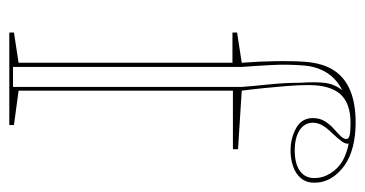

<svg xmlns="http://www.w3.org/2000/svg" viewBox="-206 -579 785 413"><g transform="rotate(90 186.5 -372.5)"><path d="M50 0V-10L115 -20V-480H50V-490L115 -500Q112 -539 111.5 -575Q111 -611 113 -637Q116 -675 131.5 -698.5Q147 -722 175 -733.5Q203 -745 244 -745Q272 -745 295.5 -739Q319 -733 336 -721Q353 -709 363 -692.5Q373 -676 373 -656Q373 -639 363.5 -627.5Q354 -616 338 -610.5Q322 -605 304 -605Q277 -605 255.5 -617Q234 -629 234 -653Q234 -668 241 -679Q248 -690 256.5 -697.5Q265 -705 272 -712Q279 -719 279 -725Q279 -730 271.5 -732Q264 -734 244 -734Q202 -734 182.5 -712Q163 -690 163 -644Q163 -622 165 -597.5Q167 -573 169.5 -548Q172 -523 175 -500L301 -492V-481H175V-20L249 -10V0ZM174 -716Q161 -710 149.5 -699Q138 -688 130.5 -672Q123 -656 121 -635Q118 -599 120 -562Q122 -525 124 -500V-8H167V-500Q165 -526 161.5 -559.5Q158 -593 158 -627Q157 -642 157 -654Q157 -666 158 -676Q159 -688 163.5 -698.5Q168 -709 174 -716ZM244 -653Q244 -635 260 -624.5Q276 -614 304 -614Q332 -614 347.5 -625Q363 -636 363 -656Q363 -670 357.5 -682Q352 -694 342.5 -704Q333 -714 319 -720.5Q305 -727 289 -730V-727Q289 -722 284 -715Q279 -708 266 -694Q256 -684 250 -674Q244 -664 244 -653Z"/></g></svg>

Font: Kalnia Glaze Thin Light
Style: Regular
Weight: 300
Version: Version 1.110